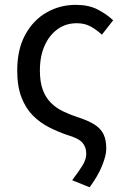

<svg xmlns="http://www.w3.org/2000/svg" viewBox="-20 -577 523 798"><path d="M352.4 201.4 279.9 172Q308.3 134.8 323.4 110Q338.5 85.2 338.5 61.7Q338.5 35 322.9 16.4Q307.2 -2.1 259.2 -16.1Q221.4 -28.9 184.3 -47.7Q147.1 -66.5 117.1 -96.4Q87.1 -126.2 69.4 -171.9Q51.6 -217.5 51.6 -284Q51.6 -372 85 -432.8Q118.4 -493.7 173.6 -525.2Q228.9 -556.8 294.7 -556.8Q348.3 -556.8 385.3 -537.8Q422.3 -518.9 450.3 -492.7L403.5 -432.8Q380.2 -454.3 355.8 -467.4Q331.4 -480.5 299 -480.5Q254 -480.5 219.5 -455.8Q185 -431.1 165.4 -387.2Q145.8 -343.3 145.8 -284Q145.8 -236 157.9 -203.5Q170.1 -171.1 191.6 -149.7Q213 -128.3 240.8 -114.9Q268.6 -101.4 299.9 -90.8Q345.1 -76.7 371.8 -60Q398.4 -43.3 410 -19.7Q421.7 3.9 421.7 41.6Q421.7 69.1 404.2 112.1Q386.7 155.2 352.4 201.4Z"/></svg>

Font: Noto Sans KR Thin
Style: Regular
Weight: 100
Designer: Ryoko NISHIZUKA 西塚涼子 (kana, bopomofo & ideographs); Paul D. Hunt (Latin, Greek & Cyrillic); Sandoll Communications 산돌커뮤니
Foundry: Adobe
Version: Version 2.004-H2;hotconv 1.0.118;makeotfexe 2.5.65603